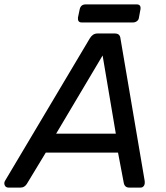

<svg xmlns="http://www.w3.org/2000/svg" viewBox="-60 -852 753 872"><path d="M-37 -31 348 -678Q354 -688 362.5 -694Q371 -700 384 -700H460Q474 -700 480 -694Q486 -688 487 -678L597 -31Q599 -16 593.5 -8Q588 0 578 0H527Q506 0 502 -22L476 -159H148L62 -17Q58 -10 50.5 -5Q43 0 33 0H-21Q-34 0 -38.5 -10.5Q-43 -21 -37 -31ZM466 -245 406 -600 195 -245ZM294 -772 302 -810Q307 -832 329 -832H561Q581 -832 578 -810L571 -772Q570 -762 562 -756Q554 -750 544 -750H311Q292 -750 294 -772Z"/></svg>

Font: SVN-Rubik
Style: Italic
Weight: 400
Italic angle: -12°
Designer: Hubert and Fischer
Foundry: Hubert & Fischer
Version: Version 2.101; ttfautohint (v1.8.3)